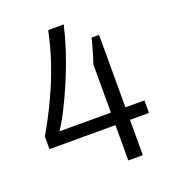

<svg xmlns="http://www.w3.org/2000/svg" viewBox="-129 -796 802 894"><g transform="rotate(-20 272.5 -349.0)"><path d="M354 0V-175H27V-237Q70 -312 105 -386Q140 -460 167 -537.5Q194 -615 211 -698H288Q275 -642 256.5 -584Q238 -526 215.5 -471Q193 -416 171 -369Q149 -322 130 -287.5Q111 -253 99 -237H354V-476Q359 -490 364 -506Q369 -522 373.5 -538.5Q378 -555 382 -569Q386 -583 389 -596H426V-237H520V-175H426V0Z"/></g></svg>

Font: Archivo SemiBold Light
Style: Regular
Weight: 300
Version: Version 2.001